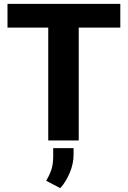

<svg xmlns="http://www.w3.org/2000/svg" viewBox="-20 -731 665 999"><path d="M606 -710.9V-587.4H389.6V0H231V-587.4H19V-710.9ZM362.8 39.6V74.2Q362.8 121.6 342.3 169.4Q321.8 217.3 293.5 248L220.2 209.5Q236.3 183.1 246.6 154.1Q256.8 125 256.8 82V39.6Z"/></svg>

Font: Vazirmatn RD UI ExtraBold
Style: Regular
Weight: 800
Designer: Saber Rastikerdar
Foundry: Saber Rastikerdar
Version: Version 33.003